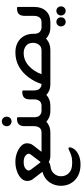

<svg xmlns="http://www.w3.org/2000/svg" viewBox="582 -1155 904 2108"><g transform="rotate(-90 1034.0 -101.0)"><path d="M263 1Q211 6 181.5 40.5Q152 75 153 119Q153 168 187.5 203Q222 238 289 239Q318 240 340 237.5Q362 235 381 229Q411 220 443 203Q456 197 462 200Q473 204 470 218Q464 247 444 270Q424 293 395 307Q370 319 340 325.5Q310 332 275 331Q205 330 154 301.5Q103 273 75.5 224.5Q48 176 48 116Q48 45 88 -11.5Q128 -68 202 -87L121 -193Q109 -208 105.5 -223.5Q102 -239 101 -253Q101 -292 131.5 -321.5Q162 -351 210 -367.5Q258 -384 308 -384Q359 -385 406.5 -368Q454 -351 485 -321.5Q516 -292 515 -253Q514 -239 510.5 -224Q507 -209 495 -193L421 -97H612V0H381Q336 0 309 -18Q299 -9 286.5 -5Q274 -1 263 1ZM308 -293Q262 -293 239 -274.5Q216 -256 216 -238Q216 -230 221 -222Q226 -214 230 -208L303 -112Q308 -105 313 -112L386 -208Q391 -214 395.5 -222Q400 -230 400 -238Q400 -256 377.5 -274.5Q355 -293 308 -293Z M755 -426Q733 -426 717.5 -441.5Q702 -457 702 -479Q702 -502 717.5 -517.5Q733 -533 755 -533Q777 -533 792 -517.5Q807 -502 807 -479Q807 -457 792 -441.5Q777 -426 755 -426ZM872 -97H907V0H874Q829 0 799 -13.5Q769 -27 752 -44Q730 -23 699.5 -11.5Q669 0 630 0H601V-97H632Q668 -97 685.5 -119.5Q703 -142 703 -180V-284Q703 -366 781 -366H790Q801 -366 801 -356V-178Q801 -133 823 -115Q845 -97 872 -97Z M1788 -97H1823V0H1791Q1746 0 1714.5 -14Q1683 -28 1664 -48Q1614 0 1541 0H1168Q1125 0 1095 -12.5Q1065 -25 1046 -44Q1024 -23 993.5 -11.5Q963 0 924 0H895V-97H926Q962 -97 979.5 -119.5Q997 -142 997 -180V-227Q997 -308 1075 -308H1084Q1095 -308 1095 -298V-178Q1096 -133 1117.5 -115Q1139 -97 1166 -97Q1192 -177 1241 -242Q1290 -307 1358.5 -345.5Q1427 -384 1513 -384Q1575 -384 1621 -359Q1667 -334 1692 -289.5Q1717 -245 1717 -187V-176Q1718 -133 1739.5 -115Q1761 -97 1788 -97ZM1273 -97H1535Q1576 -97 1597 -126Q1618 -155 1618 -191Q1617 -244 1583.5 -268.5Q1550 -293 1507 -293Q1428 -293 1366.5 -238.5Q1305 -184 1273 -97Z M1841 0H1812V-97H1843Q1879 -97 1896.5 -119.5Q1914 -142 1914 -180V-284Q1914 -366 1992 -366H2001Q2012 -366 2012 -356V-178Q2012 -96 1967 -48Q1922 0 1841 0ZM1848 66Q1869 66 1883.5 80.5Q1898 95 1898 117Q1898 139 1883.5 153.5Q1869 168 1848 168Q1827 168 1812.5 153.5Q1798 139 1798 117Q1798 95 1812.5 80.5Q1827 66 1848 66ZM1969 66Q1989 66 2003.5 80.5Q2018 95 2018 117Q2018 139 2003.5 153.5Q1989 168 1969 168Q1948 168 1933 153.5Q1918 139 1918 117Q1918 95 1933 80.5Q1948 66 1969 66Z"/></g></svg>

Font: Zain
Style: Bold
Weight: 700
Designer: Zain,Boutros
Foundry: Mobile Telecommunications Company (Zain), 2024
Version: Version 1.50; ttfautohint (v1.8.4)